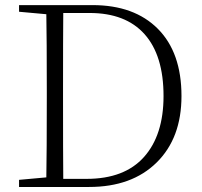

<svg xmlns="http://www.w3.org/2000/svg" viewBox="-20 -743 802 763"><path d="M231.4 -32.2H324.2Q474.6 -32.2 552.2 -119.1Q629.9 -206.1 629.9 -361.3Q629.9 -522.5 554.7 -606.9Q479.5 -691.4 335.9 -691.4H231.4Q230.5 -593.8 230.5 -382.8V-357.4Q230.5 -131.8 231.4 -32.2ZM55.7 -722.7H347.7Q513.7 -722.7 607.4 -628.4Q701.2 -534.2 701.2 -361.3Q701.2 -194.3 602.5 -97.2Q503.9 0 334 0H55.7V-28.3L164.1 -38.1Q166 -135.7 166 -357.4V-382.8Q166 -588.9 164.1 -686.5L55.7 -696.3Z"/></svg>

Font: GenYoMin TW TTF ExtraLight
Style: Regular
Weight: 250
Version: Version 1.300